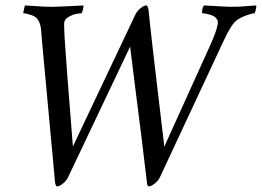

<svg xmlns="http://www.w3.org/2000/svg" viewBox="-20 -666 938 688"><path d="M168 -641.6Q186 -641.6 278.8 -646.5Q279.8 -641.6 276.9 -630.1Q273.9 -618.7 271 -618.2Q264.6 -618.2 253.2 -616.2Q241.7 -614.3 227.1 -606.2Q212.4 -598.1 210.4 -585.9Q209 -578.6 211.4 -532.2Q214.8 -470.2 241.2 -141.1L465.3 -614.3Q471.7 -627.4 484.1 -637Q496.6 -646.5 504.4 -646.5Q506.8 -646.5 508.3 -643.6Q509.8 -640.6 512.2 -630.9Q520 -547.4 568.8 -140.6L736.8 -511.7Q756.3 -556.2 760.3 -580.1Q762.2 -590.8 755.9 -599.1Q749.5 -607.4 739 -611.1Q728.5 -614.7 719.7 -616.5Q710.9 -618.2 705.6 -618.2Q702.6 -619.6 704.8 -631.3Q707 -643.1 711.4 -646.5Q794.4 -641.6 808.1 -641.6Q826.7 -641.6 840.1 -642.3Q853.5 -643.1 869.1 -644.5Q884.8 -646 897.9 -646.5Q899.4 -643.1 896.5 -630.6Q893.6 -618.2 891.1 -618.2Q883.3 -618.2 862.5 -610.8Q841.8 -603.5 827.6 -592.8Q807.6 -577.1 780.8 -518.6L553.2 -31.2Q547.4 -18.6 534.4 -8.3Q521.5 2 512.2 2Q509.8 2 508.1 -3.9Q506.3 -9.8 506.3 -13.7Q497.1 -94.7 487.5 -170.2Q478 -245.6 466.3 -337.9Q454.6 -430.2 446.3 -499L224.1 -31.2Q218.3 -18.6 205.6 -8.3Q192.9 2 184.1 2Q181.6 2 179.4 -3.9Q177.2 -9.8 177.2 -13.7L130.4 -519.5Q129.9 -523.9 129.4 -533.2Q128.9 -542.5 128.4 -546.1Q127.9 -549.8 127.4 -556.9Q127 -564 126.2 -567.1Q125.5 -570.3 124.3 -575.9Q123 -581.5 121.6 -584.7Q120.1 -587.9 118.2 -591.6Q116.2 -595.2 113.8 -598.6Q107.4 -606.9 90.8 -612.5Q74.2 -618.2 64 -618.2Q63 -618.2 64.2 -624.8Q65.4 -631.3 67.1 -638.4Q68.8 -645.5 69.8 -646.5Q85 -646 102.5 -644.5Q120.1 -643.1 134.8 -642.3Q149.4 -641.6 168 -641.6Z"/></svg>

Font: Amiri
Style: Slanted
Weight: 400
Italic angle: 9°
Designer: Khaled Hosny
Version: Version 000.107